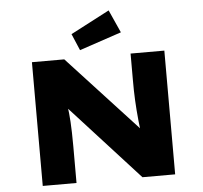

<svg xmlns="http://www.w3.org/2000/svg" viewBox="-61 -1017 1146 1082"><g transform="rotate(-5 511.5 -476.5)"><path d="M137 0V-700H320L750 -234L715 -244Q710 -284 706.5 -317.5Q703 -351 701 -379.5Q699 -408 697.5 -435Q696 -462 695.5 -491Q695 -520 695 -553V-700H886V0H701L245 -500L308 -483Q312 -460 315 -439Q318 -418 320.5 -395.5Q323 -373 324.5 -346Q326 -319 327 -285.5Q328 -252 328 -208V0ZM413 -744 373 -838 593 -953 651 -824Z"/></g></svg>

Font: Lexend Mega ExtraBold
Style: Regular
Weight: 800
Designer: Bonnie Shaver-Troup, Thomas Jockin
Foundry: Lexend
Version: Version 1.007